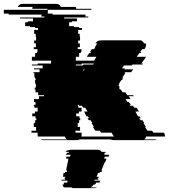

<svg xmlns="http://www.w3.org/2000/svg" viewBox="-139 -730 879 1000"><path d="M622 -19Q620 -9 612 -4H677Q672 0 664 0H454Q445 0 437 -4H276Q271 0 262 0H87Q78 0 73 -4H210Q201 -10 199 -19H58Q57 -22 57 -27V-39H25V-49H49V-69H37V-89H44V-104H50V-114H46V-124H29V-139H43V-149H57V-169H40V-179H37V-184H46V-194H45V-199H38V-214H64V-229H90V-234H60V-249H46V-264H42V-274H48V-294H44V-314H47V-319H45V-324H42V-329H40V-349H35V-354H67V-369H38V-374H83V-389H27V-394H57V-399H127V-414H27V-434H44V-454H53V-459H56V-474H37V-484H48V-504H39V-519H49V-539H47V-554H39V-574H59V-584H44V-589H17V-594H-8V-614H6V-619H33V-634H-34V-639H92V-644H77V-654H-94V-659H-119V-679H108V-684H29Q29 -688 31 -694H-46Q-39 -710 -22 -710H153Q171 -710 178 -694H255Q258 -690 258 -684H337V-679H110V-659H135V-654H306V-644H321V-639H195V-634H262V-619H235V-614H221V-594H246V-589H273V-584H288V-574H268V-554H276V-539H278V-519H268V-504H277V-484H266V-474H285V-459H282V-454H273V-434H256V-414H351L363 -434H313L326 -454H332L335 -459H330L339 -474H351L357 -484H355L367 -503V-504H358Q360 -507 364.5 -512Q369 -517 377 -519H382Q385 -520 391 -520H593Q598 -520 600 -519H595Q606 -516 611 -504H620Q621 -502 621.5 -500Q622 -498 622 -496Q622 -490 618 -484H620Q620 -483 618 -481L613 -474H602L591 -459H597L593 -454H587L573 -434H622L608 -414L597 -399H606L603 -394H551L547 -389H507L496 -374H512L509 -369H555L548 -359L544 -354H513L509 -349H514L500 -329H502L498 -324H502L498 -319H500L497 -314H494L480 -294H484L478 -286L486 -274H480L486 -264H490L500 -249H514L524 -234H554L558 -229H531L541 -214H515L525 -199H532L535 -194H536L543 -184H536L539 -179H554L560 -169H572L585 -149H566L572 -139H571L580 -124H588L594 -114H586L593 -104H603L612 -89H608L621 -69H616L629 -49H653L660 -39H715L716 -37Q720 -31 720 -24V-19ZM286 -394H256V-389H292L295 -394H347L350 -399H286ZM296 -369V-359L302 -369ZM454 -19 442 -39H387L381 -49H357L345 -69H350L338 -89H342L333 -104H323L317 -114H325L319 -124H312L303 -139H305L299 -149H317L305 -169H294L288 -179H274L271 -184H266V-179H269V-169H286V-149H272V-139H258V-124H275V-114H279V-104H273V-89H266V-69H278V-49H254V-39H286V-27Q286 -22 285 -19ZM405 76H430Q429 77 429 79L426 86H407L403 96H416L408 116H406L390 156H392L390 161H392L390 166H381L379 171H372L364 191H376L374 196H371L369 201H374L372 206H354L352 211H383L380 218Q380 219 379.5 219.5Q379 220 379 221H362Q360 227 356 231H349Q343 241 332 246H368Q364 247 359.5 248.5Q355 250 349 250H244Q236 250 232 246H196Q187 241 187 231H193V228L194 221H211L213 211H181L182 206H200L201 201H197V196H201V191H189L192 171H199L200 166H209L210 161H208L209 156H206L207 151L209 136H210L213 116H214L217 96H205L206 89V86H225Q226 84 227 81Q228 78 229 76H204L210 66H217L222 61H202Q213 50 231 50H371Q384 50 390 61H410L412 66H405Z"/></svg>

Font: Rubik Glitch
Style: Regular
Weight: 400
Designer: Hubert and Fischer, NaN
Foundry: Hubert and Fischer, NaN
Version: Version 2.200